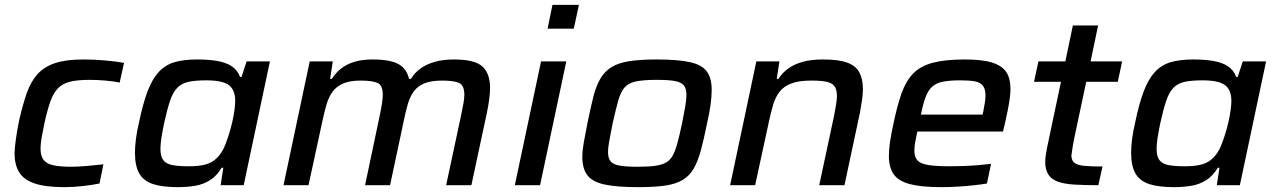

<svg xmlns="http://www.w3.org/2000/svg" viewBox="-20 -763 5254 791"><path d="M245 8Q167 8 122 -7.5Q77 -23 58.5 -54Q40 -85 40 -131Q40 -149 45 -186.5Q50 -224 59 -268Q74 -333 90.5 -380Q107 -427 134.5 -457.5Q162 -488 207 -503Q252 -518 323 -518Q367 -518 413 -514Q459 -510 491 -504L473 -423Q449 -428 414.5 -431Q380 -434 349 -434Q300 -434 269 -426.5Q238 -419 219 -399.5Q200 -380 187.5 -345Q175 -310 163 -255Q156 -222 151.5 -196Q147 -170 147 -151Q147 -121 159.5 -104.5Q172 -88 200 -82Q228 -76 274 -76Q303 -76 340.5 -79.5Q378 -83 406 -86L390 -7Q361 -1 321.5 3.5Q282 8 245 8Z M712 8Q650 8 611 -4.5Q572 -17 554 -48Q536 -79 536 -134Q536 -159 540 -190.5Q544 -222 553 -260Q569 -337 588 -387Q607 -437 633.5 -466Q660 -495 698 -506.5Q736 -518 792 -518Q838 -518 874 -512Q910 -506 934 -490.5Q958 -475 969 -446H975L996 -510H1092L984 0H889L900 -72H893Q873 -38 845 -20.5Q817 -3 783.5 2.5Q750 8 712 8ZM758 -78Q796 -78 821 -84Q846 -90 863 -103Q880 -116 892 -135Q901 -148 909 -169Q917 -190 924.5 -214Q932 -238 937.5 -263Q943 -288 946 -310Q949 -332 949 -347Q949 -393 922.5 -412.5Q896 -432 830 -432Q785 -432 757 -426Q729 -420 711 -402Q693 -384 681 -349Q669 -314 656 -255Q649 -221 645 -195Q641 -169 641 -150Q641 -119 652.5 -103.5Q664 -88 689.5 -83Q715 -78 758 -78Z M1148 0 1256 -510H1351L1340 -438H1347Q1363 -463 1385 -480.5Q1407 -498 1439 -508Q1471 -518 1514 -518Q1589 -518 1622.5 -498.5Q1656 -479 1665 -438H1673Q1688 -463 1712 -480.5Q1736 -498 1770.5 -508Q1805 -518 1850 -518Q1936 -518 1967.5 -489Q1999 -460 1999 -400Q1999 -381 1995.5 -354.5Q1992 -328 1986 -299L1922 0H1818L1879 -285Q1885 -313 1889 -335.5Q1893 -358 1893 -372Q1893 -411 1872 -421Q1851 -431 1801 -431Q1757 -431 1729.5 -420Q1702 -409 1686 -388Q1670 -367 1660.5 -335.5Q1651 -304 1643 -263L1587 0H1484L1544 -285Q1550 -313 1553.5 -335.5Q1557 -358 1557 -372Q1557 -411 1536 -421Q1515 -431 1465 -431Q1421 -431 1393.5 -419Q1366 -407 1350 -385Q1334 -363 1325 -332Q1316 -301 1308 -263L1251 0Z M2236 -645 2256 -743H2365L2344 -645ZM2101 0 2209 -510H2313L2205 0Z M2609 8Q2520 8 2470 -3Q2420 -14 2399.5 -41.5Q2379 -69 2379 -116Q2379 -142 2385 -176Q2391 -210 2400 -255Q2413 -319 2424.5 -364.5Q2436 -410 2454 -440Q2472 -470 2500 -487Q2528 -504 2573 -511Q2618 -518 2685 -518Q2773 -518 2822.5 -507Q2872 -496 2892 -468.5Q2912 -441 2912 -393Q2912 -366 2907.5 -332.5Q2903 -299 2893 -255Q2880 -190 2867.5 -144Q2855 -98 2838 -68.5Q2821 -39 2793 -22Q2765 -5 2721 1.5Q2677 8 2609 8ZM2608 -76Q2651 -76 2679.5 -80Q2708 -84 2725 -94Q2742 -104 2752.5 -124Q2763 -144 2771.5 -176Q2780 -208 2790 -255Q2798 -295 2803 -324Q2808 -353 2808 -373Q2808 -399 2796.5 -412Q2785 -425 2759 -429.5Q2733 -434 2685 -434Q2631 -434 2600 -427.5Q2569 -421 2553 -402.5Q2537 -384 2527 -348.5Q2517 -313 2504 -255Q2496 -214 2490.5 -185Q2485 -156 2485 -136Q2485 -111 2496 -98Q2507 -85 2534 -80.5Q2561 -76 2608 -76Z M2988 0 3096 -510H3191L3180 -438H3187Q3203 -463 3227 -480.5Q3251 -498 3286 -508Q3321 -518 3370 -518Q3435 -518 3470.5 -505Q3506 -492 3520.5 -464.5Q3535 -437 3535 -395Q3535 -377 3531.5 -352Q3528 -327 3523 -300L3459 0H3355L3416 -285Q3420 -306 3424 -329.5Q3428 -353 3428 -367Q3428 -395 3417.5 -408.5Q3407 -422 3384 -426.5Q3361 -431 3322 -431Q3272 -431 3241 -419.5Q3210 -408 3192.5 -386Q3175 -364 3165.5 -332.5Q3156 -301 3148 -263L3091 0Z M3858 8Q3776 8 3728.5 -4.5Q3681 -17 3661.5 -45.5Q3642 -74 3642 -120Q3642 -147 3647 -180.5Q3652 -214 3661 -254Q3676 -327 3694 -378Q3712 -429 3742 -460Q3772 -491 3823 -504.5Q3874 -518 3955 -518Q4027 -518 4068 -505Q4109 -492 4126 -465.5Q4143 -439 4143 -397Q4143 -380 4140 -358Q4137 -336 4132 -310Q4127 -284 4120 -254L4112 -221H3759Q3754 -197 3750.5 -177.5Q3747 -158 3747 -143Q3747 -116 3760 -102Q3773 -88 3805 -83Q3837 -78 3894 -78Q3918 -78 3948 -79Q3978 -80 4008.5 -82.5Q4039 -85 4063 -88L4046 -7Q4023 -3 3990.5 0.5Q3958 4 3923.5 6Q3889 8 3858 8ZM3774 -291H4028L4031 -304Q4035 -325 4037.5 -340.5Q4040 -356 4040 -369Q4040 -397 4029 -410.5Q4018 -424 3995.5 -428Q3973 -432 3937 -432Q3892 -432 3864.5 -426.5Q3837 -421 3820.5 -406Q3804 -391 3793.5 -363.5Q3783 -336 3774 -291Z M4505 0Q4449 0 4407 -2.5Q4365 -5 4338.5 -14.5Q4312 -24 4299 -44Q4286 -64 4286 -97Q4286 -107 4288 -121Q4290 -135 4293 -151Q4296 -167 4299 -180L4351 -426H4240L4258 -510H4369L4400 -658H4504L4473 -510H4603L4585 -426H4455L4406 -195Q4403 -181 4400.5 -166.5Q4398 -152 4396.5 -140Q4395 -128 4394 -123Q4394 -103 4405.5 -93Q4417 -83 4445 -80Q4473 -77 4522 -77Z M4816 8Q4754 8 4715 -4.5Q4676 -17 4658 -48Q4640 -79 4640 -134Q4640 -159 4644 -190.5Q4648 -222 4657 -260Q4673 -337 4692 -387Q4711 -437 4737.5 -466Q4764 -495 4802 -506.5Q4840 -518 4896 -518Q4942 -518 4978 -512Q5014 -506 5038 -490.5Q5062 -475 5073 -446H5079L5100 -510H5196L5088 0H4993L5004 -72H4997Q4977 -38 4949 -20.5Q4921 -3 4887.5 2.5Q4854 8 4816 8ZM4862 -78Q4900 -78 4925 -84Q4950 -90 4967 -103Q4984 -116 4996 -135Q5005 -148 5013 -169Q5021 -190 5028.5 -214Q5036 -238 5041.5 -263Q5047 -288 5050 -310Q5053 -332 5053 -347Q5053 -393 5026.5 -412.5Q5000 -432 4934 -432Q4889 -432 4861 -426Q4833 -420 4815 -402Q4797 -384 4785 -349Q4773 -314 4760 -255Q4753 -221 4749 -195Q4745 -169 4745 -150Q4745 -119 4756.5 -103.5Q4768 -88 4793.5 -83Q4819 -78 4862 -78Z"/></svg>

Font: Saira SemiExpanded Medium
Style: Italic
Weight: 500
Width: 6
Italic angle: -12°
Designer: Hector Gatti with collaboration of the Omnibus-Type team
Foundry: Omnibus-Type
Version: Version 1.101